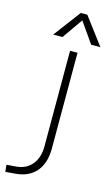

<svg xmlns="http://www.w3.org/2000/svg" viewBox="-148 -964 597 1021"><g transform="rotate(15 150.5 -454.0)"><path d="M-10 -32 41 -36Q97 -40 128.5 -78.5Q160 -117 160 -179V-705H201V-177Q201 -97 160.5 -50Q120 -3 44 2L-6 6ZM102 -765H51L163 -914H199L311 -765H260L181 -878Z"/></g></svg>

Font: wassup Sans
Style: Light
Weight: 200
Version: Version 2.001